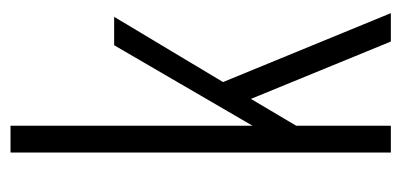

<svg xmlns="http://www.w3.org/2000/svg" viewBox="-219 -544 763 365"><g transform="rotate(-90 162.5 -361.5)"><path d="M55 0V-723H106V-263L259 -526H313L189 -319L320 0H266L157 -266L106 -180V0Z"/></g></svg>

Font: Archivo ExtraCondensed ExtraLight
Style: Regular
Weight: 250
Width: 2
Designer: Hector Gatti
Foundry: Omnibus-Type
Version: Version 2.001